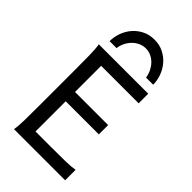

<svg xmlns="http://www.w3.org/2000/svg" viewBox="-287 -1054 1141 1141"><g transform="rotate(45 283.0 -483.5)"><path d="M456.5 -412.6V-334.5H178.2V-80.6H307.1Q379.9 -80.6 429.2 -81.5Q478.5 -82.5 507.8 -87.9V0H78.1Q83.5 -29.3 84.5 -84.7Q85.4 -140.1 85.4 -212.4V-500.5Q85.4 -572.8 84.5 -628.2Q83.5 -683.6 78.1 -712.9H493.2V-632.3H178.2V-412.6ZM416.5 -771.5Q412.6 -796.4 401.9 -818.4Q391.1 -840.3 375 -857.2Q358.9 -874 337.9 -883.8Q316.9 -893.6 293 -893.6Q269 -893.6 247.8 -883.8Q226.6 -874 210 -857.2Q193.4 -840.3 182.4 -818.4Q171.4 -796.4 168.5 -771.5H109.9Q109.9 -807.1 122.3 -842Q134.8 -877 158.4 -904.8Q182.1 -932.6 216.1 -949.7Q250 -966.8 293 -966.8Q335.4 -966.8 369.4 -949.7Q403.3 -932.6 427 -904.8Q450.7 -877 463.4 -842Q476.1 -807.1 476.1 -771.5Z"/></g></svg>

Font: Andika Viet
Style: Regular
Weight: 400
Designer: Victor Gaultney, Annie Olsen, Julie Remington, Don Collingsworth, Eric Hays, Becca Hirsbrunner
Foundry: SIL International
Version: Version 5.000